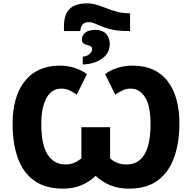

<svg xmlns="http://www.w3.org/2000/svg" viewBox="-20 -1114 1144 1144"><path d="M361 -956Q361 -1012 380 -1042Q399 -1072 430 -1083Q461 -1094 498 -1094Q528 -1094 557 -1085Q586 -1076 615.5 -1064.5Q645 -1053 677.5 -1044Q710 -1035 748 -1035H755V-929H747Q689 -929 651.5 -937Q614 -945 589 -955.5Q564 -966 545 -974Q526 -982 506 -982Q464 -982 458 -929H361ZM473 -776Q502 -780 515.5 -794Q529 -808 529 -821Q529 -833 520 -838Q511 -843 498.5 -846Q486 -849 477 -856Q468 -863 468 -879Q468 -904 488.5 -920Q509 -936 549 -936Q590 -936 612 -912.5Q634 -889 634 -852Q634 -797 588 -764.5Q542 -732 473 -730ZM357 10Q250 10 183.5 -38Q117 -86 86 -173Q55 -260 55 -377Q55 -539 128 -631Q201 -723 339 -723Q383 -723 426 -709Q469 -695 498 -672L437 -550Q421 -561 398.5 -573.5Q376 -586 345 -586Q287 -586 256.5 -529Q226 -472 226 -377Q226 -251 264 -192.5Q302 -134 372 -134Q399 -134 422 -144Q445 -154 465 -170V-356H636V-170Q654 -154 678.5 -144Q703 -134 732 -134Q807 -134 842 -196Q877 -258 877 -374Q877 -483 844.5 -534.5Q812 -586 759 -586Q730 -586 706 -573.5Q682 -561 667 -550L606 -672Q635 -695 678 -709Q721 -723 769 -723Q907 -723 978 -631.5Q1049 -540 1049 -378Q1049 -268 1019 -180Q989 -92 923 -41Q857 10 747 10Q686 10 637.5 -10Q589 -30 550 -66Q512 -30 464 -10Q416 10 357 10Z"/></svg>

Font: Noto Sans ExtraBold
Style: Regular
Weight: 800
Designer: Monotype Design Team
Foundry: Monotype Imaging Inc.
Version: Version 2.007